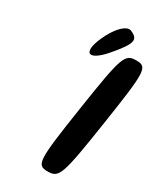

<svg xmlns="http://www.w3.org/2000/svg" viewBox="-238 -1105 959 1138"><g transform="rotate(30 241.5 -536.0)"><path d="M274 -467C215 -79 216 -50 294 -50C372 -50 382 -79 441 -467C500 -855 499 -883 421 -883C343 -883 333 -855 274 -467ZM190 -921C111 -771 161 -725 267 -850C362 -962 369 -993 305 -1020C275 -1033 228 -992 190 -921Z"/></g></svg>

Font: Hussar Skorodowane
Style: Ky
Weight: 700
Foundry: Cannot Into Space Fonts
Version: Version 0.892